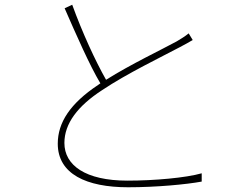

<svg xmlns="http://www.w3.org/2000/svg" viewBox="-20 -779 1040 811"><path d="M285 -759 253 -744C302 -632 359 -502 404 -427L394 -420C277 -342 224 -262 224 -172C224 -44 345 12 521 12C641 12 767 0 832 -12V-47C765 -28 633 -16 518 -16C341 -16 252 -81 252 -175C252 -257 308 -331 411 -398C515 -468 667 -541 740 -580C762 -592 780 -601 794 -610L777 -638C761 -625 746 -616 726 -604C664 -570 533 -508 428 -442C383 -521 327 -643 285 -759Z"/></svg>

Font: Harano Aji Gothic ExtraLight
Style: Regular
Weight: 250
Foundry: Masamichi Hosoda
Version: HaranoAjiGothic-ExtraLight version 20230610;ttx 4.39.4